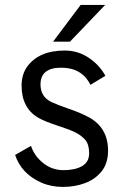

<svg xmlns="http://www.w3.org/2000/svg" viewBox="-20 -726 474 756"><path d="M228 10Q181 10 142.5 -7Q64 -42 39.5 -116L102 -151.5Q115.5 -111.5 150.2 -83.8Q185 -56 230.5 -56Q275.5 -56 303.2 -72Q331 -88 331 -122.5Q331 -157 316 -174.8Q301 -192.5 277.5 -204.2Q254 -216 207.5 -231Q155.5 -248 129.5 -263Q65 -301.5 65 -389Q65 -433.5 87.5 -464.2Q110 -495 146.8 -511Q183.5 -527 235 -527Q286.5 -527 329 -498.8Q371.5 -470.5 395 -427.5L336 -392Q302.5 -459.5 221 -459.5Q139.5 -459.5 139.5 -393.5Q139.5 -345 182 -324.5Q205 -313.5 251.5 -297.5Q298 -281.5 330.5 -264Q405.5 -222.5 405.5 -133Q405.5 -83 380.2 -51.5Q355 -20 314.8 -5Q274.5 10 228 10ZM255.5 -562H189L297.5 -706.5H394Z"/></svg>

Font: Acari Sans
Style: Regular
Weight: 400
Designer: Alfredo Marco Pradil and Stefan Peev (font) & Cristiano Sobral (main changes)
Foundry: Alfredo Marco Pradil and Stefan Peev (font) & Cristiano Sobral (main changes)
Version: Version 1.063; ttfautohint (v1.8.3)